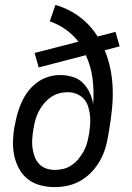

<svg xmlns="http://www.w3.org/2000/svg" viewBox="-20 -755 540 783"><path d="M204 8Q173 8 144.5 0.5Q116 -7 94 -24Q72 -41 58 -66.5Q44 -92 38 -120.5Q32 -149 33 -179.5Q34 -210 39 -240L40 -241Q44 -265 50.5 -289Q57 -313 67.5 -336.5Q78 -360 93.5 -381Q109 -402 130.5 -418Q152 -434 176.5 -441.5Q201 -449 225 -449Q251 -449 276 -441.5Q301 -434 318 -417Q335 -400 345.5 -377.5Q356 -355 360 -330Q364 -383 357.5 -434Q351 -485 330 -530L138 -480L121 -539L300 -585Q277 -614 247.5 -635Q218 -656 183 -668L206 -735Q261 -719 305.5 -685.5Q350 -652 378 -606L451 -625L468 -566L407 -550Q422 -514 430 -475Q438 -436 439.5 -395.5Q441 -355 437 -313.5Q433 -272 426 -231L421 -201Q417 -175 409 -149Q401 -123 387 -98.5Q373 -74 353 -53Q333 -32 308.5 -18Q284 -4 257 2Q230 8 204 8ZM204 -62Q222 -62 239.5 -66.5Q257 -71 273 -82Q289 -93 301 -108Q313 -123 322 -139.5Q331 -156 335.5 -173.5Q340 -191 343 -208Q346 -228 347.5 -247Q349 -266 347 -284.5Q345 -303 339.5 -320.5Q334 -338 322 -351.5Q310 -365 292.5 -372Q275 -379 256 -379Q238 -379 220 -374Q202 -369 186 -357.5Q170 -346 157.5 -330.5Q145 -315 136.5 -298Q128 -281 123.5 -263Q119 -245 116 -227Q113 -208 111.5 -189Q110 -170 112.5 -152Q115 -134 121 -117Q127 -100 139 -87Q151 -74 168 -68Q185 -62 204 -62Z"/></svg>

Font: Iosevka Oblique
Style: Regular
Weight: 400
Italic angle: -9°
Monospace: yes
Designer: Belleve Invis
Foundry: Belleve Invis
Version: Version 32.5.0; ttfautohint (v1.8.4)